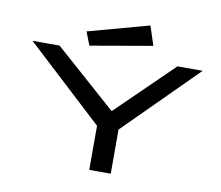

<svg xmlns="http://www.w3.org/2000/svg" viewBox="-86 -916 1172 1020"><g transform="rotate(10 500.0 -406.0)"><path d="M458 0V-238L42 -623H188L521 -328L824 -623H960L574 -238V0ZM344 -650 316 -722 645 -812 679 -708Z"/></g></svg>

Font: Inconsolata UltraExpanded SemiBold
Style: Regular
Weight: 600
Width: 9
Monospace: yes
Designer: Raph Levien, Cyreal, Brenton Simpson
Foundry: Raph Levien, Cyreal, Google
Version: Version 3.001; ttfautohint (v1.8.2.53-6de2)